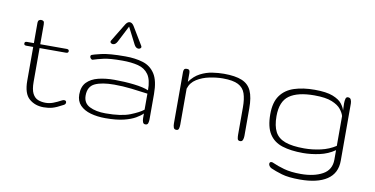

<svg xmlns="http://www.w3.org/2000/svg" viewBox="-73 -793 2263 1160"><g transform="rotate(10 1058.5 -213.0)"><path d="M214.8 4.9Q162.1 4.9 126.2 -26.1Q90.3 -57.1 90.3 -136.2V-343.3H47.4Q33.7 -343.3 33.7 -355Q33.7 -366.7 47.4 -366.7H90.3V-488.3Q90.3 -503.9 96.7 -508.1Q103 -512.2 109.9 -512.2Q118.2 -512.2 123.8 -508.1Q129.4 -503.9 129.4 -488.3V-366.7H291.5Q306.2 -366.7 306.2 -355Q306.2 -343.3 291.5 -343.3H129.4V-136.2Q129.4 -88.9 141.8 -64.7Q154.3 -40.5 175.3 -32.2Q196.3 -23.9 221.7 -23.9Q245.1 -23.9 267.6 -32.2Q290 -40.5 319.3 -56.2Q325.2 -59.1 330.6 -59.1Q344.2 -59.1 344.2 -46.4Q344.2 -36.6 333.5 -30.8Q292.5 -8.3 268.1 -1.7Q243.7 4.9 214.8 4.9Z M593.8 4.9Q543.9 4.9 503.2 -6.6Q462.4 -18.1 438.2 -43.2Q414.1 -68.4 414.1 -109.4Q414.1 -157.2 439.9 -184.1Q465.8 -210.9 509.8 -221.9Q553.7 -232.9 608.4 -232.9Q670.9 -232.9 729.2 -226.1Q787.6 -219.2 818.8 -205.6Q818.8 -270.5 796.1 -302.5Q773.4 -334.5 732.2 -345Q690.9 -355.5 635.3 -355.5Q559.1 -355.5 521 -346.7Q482.9 -337.9 459.5 -330.1Q456.5 -329.1 455.6 -329.1Q449.7 -329.1 444.8 -335.2Q439.9 -341.3 439.9 -347.7Q439.9 -354 445.8 -356.9Q454.1 -360.8 502 -372.3Q549.8 -383.8 649.4 -383.8Q709.5 -383.8 756.8 -369.4Q804.2 -355 831.3 -313.2Q858.4 -271.5 858.4 -189.5V-34.2Q858.4 -22.9 855.2 -11.5Q852.1 0 838.4 0Q827.1 0 823 -10.3Q818.8 -20.5 818.8 -36.1V-63.5Q804.7 -48.8 777.6 -33Q750.5 -17.1 706.1 -6.1Q661.6 4.9 593.8 4.9ZM589.8 -23.9Q686 -23.9 740.2 -45.4Q794.4 -66.9 818.8 -86.9V-185.1Q771.5 -191.9 718 -198Q664.6 -204.1 612.3 -204.1Q537.1 -204.1 495.1 -184.6Q453.1 -165 453.1 -109.4Q453.1 -63 491.7 -43.5Q530.3 -23.9 589.8 -23.9ZM561 -443.4Q552.7 -443.4 547.4 -449.2Q542 -455.1 547.4 -463.9L613.8 -573.2Q625.5 -591.8 639.6 -591.8Q653.8 -591.8 665.5 -573.2L731.4 -463.9Q736.8 -455.1 731.4 -449.2Q726.1 -443.4 717.8 -443.4Q701.7 -443.4 691.4 -463.4L639.6 -564.9L587.4 -463.4Q576.7 -443.4 561 -443.4Z M1028.8 0Q1015.1 0 1011.5 -11.2Q1007.8 -22.5 1007.8 -35.2V-351.6Q1007.8 -359.9 1011.2 -366.9Q1014.6 -374 1028.3 -374Q1040.5 -374 1043.7 -367.4Q1046.9 -360.8 1046.9 -351.6V-297.9Q1074.2 -335.9 1109.9 -354.2Q1145.5 -372.6 1183.1 -378.2Q1220.7 -383.8 1253.9 -383.8Q1323.7 -383.8 1364.5 -366.9Q1405.3 -350.1 1422.9 -311Q1440.4 -272 1440.4 -204.1V-35.2Q1440.4 -22.5 1436.3 -11.2Q1432.1 0 1420.4 0Q1406.2 0 1403.8 -11.2Q1401.4 -22.5 1401.4 -35.2V-204.1Q1401.4 -254.9 1390.1 -288.3Q1378.9 -321.8 1346.9 -338.4Q1314.9 -355 1252.4 -355Q1214.4 -355 1171.1 -346.2Q1127.9 -337.4 1093.3 -315.9Q1058.6 -294.4 1046.9 -255.9V-35.2Q1046.9 -22.5 1043.9 -11.2Q1041 0 1028.8 0Z M1815.4 166Q1744.6 166 1703.4 153.6Q1662.1 141.1 1636.2 129.4Q1626.5 124.5 1621.8 117.4Q1617.2 110.4 1617.2 104.5Q1617.2 91.8 1629.9 91.8Q1635.7 91.8 1643.1 95.7Q1669.4 107.9 1711.7 119.9Q1753.9 131.8 1815.4 131.8Q1895.5 131.8 1948 103Q2000.5 74.2 2000.5 11.2V-46.9Q1958.5 -17.6 1906.5 -6.3Q1854.5 4.9 1806.2 4.9Q1731.4 4.9 1679 -11.7Q1626.5 -28.3 1598.9 -71.3Q1571.3 -114.3 1571.3 -192.4Q1571.3 -265.1 1601.3 -306.9Q1631.3 -348.6 1685.3 -366.2Q1739.3 -383.8 1810.5 -383.8Q1882.8 -383.8 1922.4 -368.2Q1961.9 -352.5 1978.8 -330.6Q1995.6 -308.6 2000.5 -290Q2000.5 -298.8 1999.8 -310.3Q1999 -321.8 1999 -333Q1999 -349.6 2002.2 -361.8Q2005.4 -374 2016.1 -374Q2030.3 -374 2034.9 -362.8Q2039.6 -351.6 2039.6 -339.8V11.2Q2039.6 88.4 1981.2 127.2Q1922.9 166 1815.4 166ZM1808.1 -23.9Q1858.9 -23.9 1909.7 -35.4Q1960.4 -46.9 2000.5 -73.2V-255.9Q1995.6 -274.4 1978.5 -296.4Q1961.4 -318.4 1923.1 -334.2Q1884.8 -350.1 1814.5 -350.1Q1712.9 -350.1 1661.6 -313.7Q1610.4 -277.3 1610.4 -187Q1610.4 -127 1629.2 -91.3Q1647.9 -55.7 1691.4 -39.8Q1734.9 -23.9 1808.1 -23.9Z"/></g></svg>

Font: Gruppo
Style: Regular
Weight: 400
Designer: Vernon Adams
Foundry: Vernon Adams
Version: Version 1.001; ttfautohint (v1.8.4.7-5d5b);gftools[0.9.28]